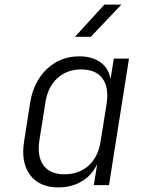

<svg xmlns="http://www.w3.org/2000/svg" viewBox="-20 -805 640 835"><path d="M306 -645 434 -785H508L375 -645ZM234 10Q151 10 110.5 -44.5Q70 -99 85 -191L111 -358Q126 -450 184 -505Q242 -560 325 -560Q381 -560 417 -534Q453 -508 460 -463H461L475 -550H541L454 0H388L402 -87H400Q379 -42 335 -16Q291 10 234 10ZM261 -47Q324 -47 366 -85.5Q408 -124 418 -193L444 -356Q454 -425 425.5 -464Q397 -503 333 -503Q271 -503 229 -464.5Q187 -426 177 -356L151 -193Q141 -124 169.5 -85.5Q198 -47 261 -47Z"/></svg>

Font: NKDuy Mono ExtraLight
Style: Italic
Weight: 200
Italic angle: -9°
Monospace: yes
Designer: NKDuy
Foundry: NKDuy
Version: Version 2.251; ttfautohint (v1.8.4.7-5d5b)